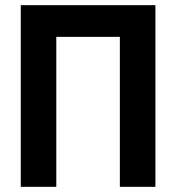

<svg xmlns="http://www.w3.org/2000/svg" viewBox="-20 -720 679 740"><path d="M442 -578H197V0H60V-700H579V0H442Z"/></svg>

Font: PT Sans
Style: Bold
Weight: 700
Version: Version 2.003W OFL; ttfautohint (v1.6)